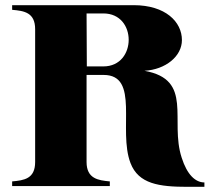

<svg xmlns="http://www.w3.org/2000/svg" viewBox="-20 -720 820 743"><path d="M683 -110C636 -254 730 -412 539 -446C621 -451 684 -502 684 -565C684 -635 621 -700 497 -700H27V-682C73 -678 116 -672 116 -607V-93C116 -28 73 -22 27 -18V0H405V-18C361 -22 315 -28 315 -93V-430H381C522 -430 436 -217 485 -89C516 -8 596 3 706 3H771V-14C736 -14 704 -44 683 -110ZM380 -463H316L315 -668H380C446 -668 478 -617 478 -566C478 -515 446 -463 380 -463Z"/></svg>

Font: Sprat
Style: Bold
Weight: 700
Designer: Ethan Nakache
Foundry: Collletttivo
Version: Version 2.000;Glyphs 3.2 (3217)